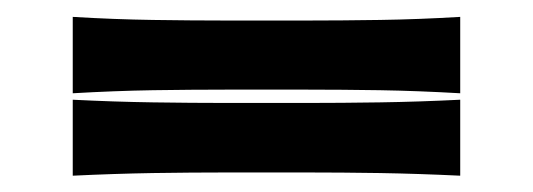

<svg xmlns="http://www.w3.org/2000/svg" viewBox="-20 -434 644 232"><path d="M67.9 -321.3V-413.6Q117.7 -410.6 164.8 -409.9Q211.9 -409.2 252.9 -409.2H351.1Q392.1 -409.2 439 -409.9Q485.8 -410.6 536.1 -413.6V-321.3Q485.8 -324.2 439 -325Q392.1 -325.7 351.1 -325.7H252.9Q211.9 -325.7 164.8 -325Q117.7 -324.2 67.9 -321.3ZM67.9 -221.7V-313.5Q117.7 -311 164.8 -310.3Q211.9 -309.6 252.9 -309.6H351.1Q392.1 -309.6 439 -310.3Q485.8 -311 536.1 -313.5V-221.7Q485.8 -224.1 439 -224.9Q392.1 -225.6 351.1 -225.6H252.9Q211.9 -225.6 164.8 -224.9Q117.7 -224.1 67.9 -221.7Z"/></svg>

Font: Pinar Medium
Style: Regular
Weight: 500
Designer: Amin Abedi
Version: Version 3.000